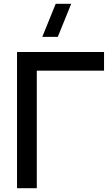

<svg xmlns="http://www.w3.org/2000/svg" viewBox="-20 -995 580 1015"><path d="M70 0H174.5V-621.5H530V-720H70ZM203.5 -800H285.5L356.5 -975H274.5Z"/></svg>

Font: Eudonet SemiBold
Style: Regular
Weight: 600
Designer: Mikhail Sharanda
Foundry: Mikhail Sharanda
Version: Version 4.503;Glyphs 3.1.2 (3151)